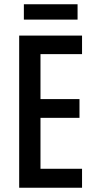

<svg xmlns="http://www.w3.org/2000/svg" viewBox="-20 -881 449 901"><path d="M344 -861H92V-789H344ZM365 0V-89H170V-328H353V-416H170V-627H365V-714H70V0Z"/></svg>

Font: Noto Sans Arabic ExtCond Med
Style: Regular
Weight: 500
Width: 2
Designer: Monotype Design Team, Nadine Chahine, Nizar Qandah and Khaled Hosny
Foundry: Monotype Imaging Inc.
Version: Version 2.012